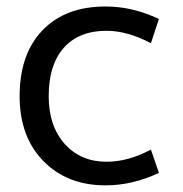

<svg xmlns="http://www.w3.org/2000/svg" viewBox="-20 -555 561 587"><path d="M441.4 -97.7 465.8 -26.4Q384.8 11.7 302.7 11.7Q185.5 11.7 112.8 -62.5Q40 -136.7 40 -260.7Q40 -389.6 109.9 -462.4Q179.7 -535.2 302.7 -535.2Q384.8 -535.2 465.8 -497.1L441.4 -422.9Q369.1 -460.9 305.7 -460.9Q221.7 -460.9 175.3 -409.2Q128.9 -357.4 128.9 -260.7Q128.9 -169.9 177.7 -115.2Q226.6 -60.5 305.7 -60.5Q372.1 -60.5 441.4 -97.7Z"/></svg>

Font: Nasu
Style: Regular
Weight: 400
Designer: Ryoko NISHIZUKA (kana &amp; ideographs); Paul D. Hunt (Latin, Greek &amp; Cyrillic); Wenlong ZHANG (bopomofo); Sandoll C
Version: Version 2014.1215